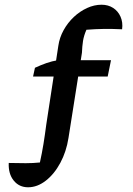

<svg xmlns="http://www.w3.org/2000/svg" viewBox="-20 -638 564 813"><path d="M99 155Q61 155 38 126.5Q15 98 17 52Q58 53 89 53Q120 53 149 50Q158 9 164 -28Q170 -65 176 -111L227 -444Q232 -479 249.5 -510.5Q267 -542 292.5 -566Q318 -590 348.5 -604Q379 -618 410 -618Q438 -618 459 -604.5Q480 -591 490.5 -567Q501 -543 497 -514Q454 -516 419.5 -515.5Q385 -515 346 -512Q335 -487 331.5 -464.5Q328 -442 327 -415L270 -54Q261 4 235.5 51.5Q210 99 174 127Q138 155 99 155ZM120 -314 128 -351Q154 -363 177 -371Q200 -379 224 -383H450L436 -314Z"/></svg>

Font: Piazzolla Thin
Style: Bold
Weight: 700
Version: Version 2.005